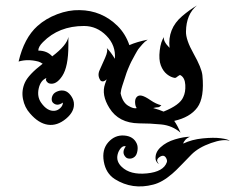

<svg xmlns="http://www.w3.org/2000/svg" viewBox="-20 -455 860 702"><path d="M480 70Q485 81 482.5 96.5Q480 112 472 118.5Q464 125 454.5 125Q445 125 440 120Q423 103 440 80Q430 77 421.5 87Q413 97 410 110Q404 135 425 155Q456 185 517 179Q578 173 590 138Q592 132 588 124Q580 108 563.5 119Q547 130 561 144Q557 143 553.5 138Q550 133 549 128Q546 103 567 83.5Q588 64 620 54.5Q652 45 675 45Q664 49 657.5 56.5Q651 64 650 70Q681 55 721 51Q761 47 787.5 50.5Q814 54 820 60Q797 52 751.5 68Q706 84 680 110Q674 116 647 144Q620 172 610 180Q573 212 540 220Q464 240 400 200Q367 179 359.5 135.5Q352 92 376 65Q400 38 434 40.5Q468 43 480 70ZM570 -70Q563 -63 558.5 -63Q554 -63 549.5 -62Q545 -61 540 -60Q565 -53 578 -47Q638 -71 650 -100Q659 -118 657.5 -144.5Q656 -171 640 -180Q637 -182 630 -176Q623 -170 620 -170Q605 -172 590.5 -183.5Q576 -195 568 -216Q560 -237 564 -270.5Q568 -304 580 -320Q575 -305 600 -280Q592 -350 646 -396Q673 -419 700 -435Q661 -403 660 -340Q659 -310 688 -258.5Q717 -207 720 -180Q728 -98 701.5 -62Q675 -26 617 -13Q629 4 640 30Q610 4 569.5 0Q529 -4 488 -4Q414 -5 380 -60Q350 -108 364 -148Q368 -160 370 -165Q358 -153 348 -160Q335 -178 344 -198Q353 -218 364.5 -244Q376 -270 370 -280Q385 -265 400 -240Q404 -289 369 -324.5Q334 -360 287 -360Q195 -360 137 -301Q120 -284 120 -270Q152 -270 171 -249Q225 -290 230 -320V-289Q230 -211 207.5 -177Q185 -143 160 -150Q154 -152 150 -158Q146 -164 150 -170Q128 -161 121.5 -131.5Q115 -102 130 -80Q153 -47 180 -50Q191 -51 200.5 -60Q210 -69 210 -80Q189 -65 174 -79Q169 -84 169 -92.5Q169 -101 174 -109Q179 -117 191.5 -121.5Q204 -126 216 -123Q228 -120 238 -107Q248 -94 250 -80Q254 -48 221.5 -21Q189 6 155 1Q121 -4 90 -40Q70 -62 64 -93Q58 -124 71 -153Q84 -182 136 -222Q127 -228 120 -230Q81 -240 48 -230Q68 -316 117 -360Q147 -387 189 -403Q231 -419 271 -418Q352 -417 410 -360Q439 -331 453 -290Q480 -302 520 -310Q508 -302 500.5 -293Q493 -284 489 -279.5Q485 -275 480.5 -267Q476 -259 474 -255.5Q472 -252 467 -242.5Q462 -233 460 -229.5Q458 -226 455 -219Q452 -212 447.5 -201.5Q443 -191 437 -171.5Q431 -152 427 -141Q423 -130 421 -114Q428 -81 448.5 -68.5Q469 -56 480 -60Q475 -65 474 -79Q473 -93 480 -100.5Q487 -108 499 -105Q511 -102 530.5 -88.5Q550 -75 570 -70Z"/></svg>

Font: SOV_mook
Style: Book
Weight: 400
Version: Version 1.00